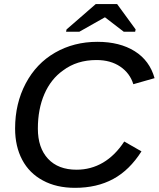

<svg xmlns="http://www.w3.org/2000/svg" viewBox="-20 -901 769 931"><path d="M582.5 -214.8 666 -167Q607.9 -75.7 528.8 -33Q449.7 9.8 343.8 9.8Q253.4 9.8 188 -25.9Q122.1 -61 87.6 -126.2Q53.2 -191.4 53.2 -277.8Q53.2 -398.9 104.5 -496.1Q155.8 -593.3 247.1 -645.8Q338.4 -698.2 452.1 -698.2Q560.5 -698.2 633.1 -652.8Q705.6 -607.4 729.5 -522L626.5 -492.7Q609.9 -546.4 563 -578.1Q516.1 -609.9 447.8 -609.9Q353 -609.9 286.1 -559.6Q227.1 -518.1 195.3 -445.1Q163.6 -372.1 163.6 -277.3Q163.6 -184.1 212.9 -131.1Q262.2 -78.1 351.1 -78.1Q420.9 -78.1 479.5 -112.5Q538.1 -147 582.5 -214.8ZM488.3 -816.9 364.7 -747.1H300.3L302.7 -758.3L444.3 -881.3H547.9L637.7 -758.3L635.3 -747.1H580.1L489.3 -816.9Z"/></svg>

Font: Arimo Medium
Style: Italic
Weight: 500
Italic angle: -12°
Designer: Steve Matteson
Foundry: Monotype Imaging Inc.
Version: Version 1.33